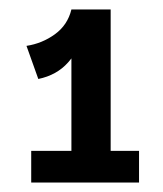

<svg xmlns="http://www.w3.org/2000/svg" viewBox="-20 -806 345 406"><path d="M61 -639 36 -709Q69 -714 96 -733.5Q123 -753 131 -786L158 -737Q148 -701 124 -674Q100 -647 61 -639ZM46 -420V-487H274V-420ZM131 -448V-786H214V-448Z"/></svg>

Font: BioRhyme SemiBold
Style: Regular
Weight: 600
Designer: Aoife Mooney
Foundry: Aoife Mooney Type
Version: Version 1.600;gftools[0.9.33]